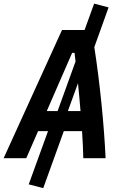

<svg xmlns="http://www.w3.org/2000/svg" viewBox="-48 -856 654 1039"><path d="M186 162.1 297.4 -146.5H396C399.4 -94.7 401.9 -45.4 402.8 0H523.4C515.1 -181.2 492.7 -406.2 462.4 -601.1L539.6 -815.9L461.4 -836.4L409.7 -693.8H287.6L-28.3 0H94.2L158.2 -146.5H211.9L107.4 141.6ZM263.7 -254.9H205.1L342.3 -569.8H355.5C357.4 -554.7 358.9 -539.1 360.8 -523.4ZM374 -405.8C378.9 -356.4 383.8 -305.2 387.7 -254.9H319.3Z"/></svg>

Font: Cascadia Mono SemiBold
Style: Italic
Weight: 600
Italic angle: -10°
Monospace: yes
Designer: Aaron Bell
Foundry: Saja Typeworks
Version: Version 2404.023